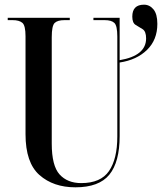

<svg xmlns="http://www.w3.org/2000/svg" viewBox="-20 -790 692 820"><path d="M302 10Q403 10 447 -44Q491 -98 491 -209V-523Q564 -534 608 -577Q652 -620 652 -688Q652 -730 635.5 -750Q619 -770 595 -770Q545 -770 545 -719Q545 -692 559.5 -683.5Q574 -675 589 -665.5Q604 -656 604 -626Q604 -552 491 -533V-714H379V-704H427Q456 -704 468.5 -692Q481 -680 481 -634V-207Q481 -111 445.5 -59.5Q410 -8 327 -8Q268 -8 234.5 -45Q201 -82 201 -177V-631Q201 -680 213.5 -692Q226 -704 255 -704H278V-714H13V-704H34Q62 -704 75.5 -692.5Q89 -681 89 -635V-217Q89 -95 148.5 -42.5Q208 10 302 10Z"/></svg>

Font: Noto Serif Display Condensed Semi
Style: Regular
Weight: 600
Width: 3
Designer: Monotype Design Team
Foundry: Monotype Imaging Inc.
Version: Version 1.900